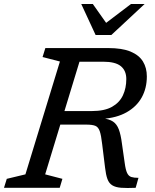

<svg xmlns="http://www.w3.org/2000/svg" viewBox="-40 -942 776 963"><path d="M421 -385Q484 -385 521.8 -406.2Q559.5 -427.5 576.5 -463.8Q593.5 -500 593.5 -545.5Q593.5 -587.5 566.2 -610Q539 -632.5 477 -632.5H318.5L340 -701H502Q573 -701 615.5 -683Q658 -665 677.2 -633.2Q696.5 -601.5 696.5 -558.5Q696.5 -499.5 670.8 -453.2Q645 -407 595 -378.8Q545 -350.5 471.5 -345.5V-349Q507 -345.5 526.5 -332.5Q546 -319.5 556 -292.8Q566 -266 571.5 -222.5L585.5 -124.5Q590 -90.5 597.5 -74.5Q605 -58.5 618.8 -54.2Q632.5 -50 654.5 -50L640.5 0Q596 2 567.5 -0.2Q539 -2.5 522.8 -12.8Q506.5 -23 498.8 -44.2Q491 -65.5 487 -101L472.5 -218.5Q467.5 -263.5 460.2 -284.2Q453 -305 437.8 -311Q422.5 -317 393 -317H223L243.5 -385ZM186.5 -67.5 273 -45 259.5 0H-20L-6 -45L87.5 -67.5L260.5 -633.5L173.5 -656L187.5 -701H379.5ZM685.5 -922 518.5 -766.5H439.5L367.5 -922H425.5L500 -816.5H478L617 -922Z"/></svg>

Font: Newsreader 8pt
Style: Italic
Weight: 400
Italic angle: -17°
Version: Version 1.003